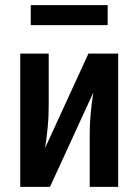

<svg xmlns="http://www.w3.org/2000/svg" viewBox="-20 -729 540 749"><path d="M59 0V-520H170V-312Q170 -272 166 -231.5Q162 -191 156 -152L325 -520H441V0H330V-208Q330 -248 334 -288.5Q338 -329 344 -368L175 0ZM100 -631V-709H400V-631Z"/></svg>

Font: Iosevka
Style: Bold
Weight: 700
Monospace: yes
Designer: Belleve Invis
Foundry: Belleve Invis
Version: Version 32.5.0; ttfautohint (v1.8.4)